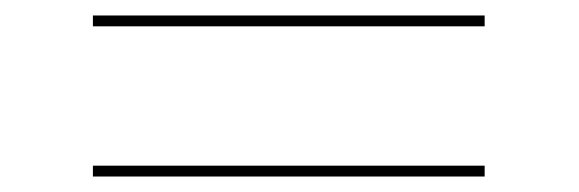

<svg xmlns="http://www.w3.org/2000/svg" viewBox="-20 -378 748 248"><path d="M606 -150H100V-164H606ZM606 -344H100V-358H606Z"/></svg>

Font: Josefin Slab Thin
Style: Regular
Weight: 100
Designer: Santiago Orozco
Foundry: Typemade
Version: Version 2.000